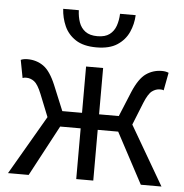

<svg xmlns="http://www.w3.org/2000/svg" viewBox="-52 -775 792 826"><g transform="rotate(5 344.0 -362.5)"><path d="M12.8 0 161 -254.7 122.2 -351.5Q105.8 -392 89.9 -403.9Q73.9 -415.7 55.8 -415.7Q50.8 -415.7 47.7 -415.4Q44.6 -415 39.6 -413L24.9 -490.1Q37 -495.6 53.8 -495.6Q92.7 -495.6 122.8 -474.6Q152.8 -453.6 177.6 -394.1L222.2 -286.1H307.4V-486.1H381V-286.1H466.2L510.7 -394.1Q535.9 -453.6 566.3 -474.6Q596.6 -495.6 634.6 -495.6Q651.4 -495.6 663.4 -490.1L648.8 -413Q644.8 -415 641.2 -415.4Q637.6 -415.7 632.6 -415.7Q615 -415.7 598.8 -403.9Q582.6 -392 566.1 -351.5L527.3 -254.7L675.5 0H586.3L469.4 -219.1H381V0H307.4V-219.1H218.9L102 0ZM344.2 -572Q288.1 -572 254.4 -594Q220.8 -616.1 205.4 -651Q189.9 -686 187.7 -724.8H255.2Q256.2 -696.6 264.5 -672.7Q272.8 -648.9 292.1 -634.6Q311.4 -620.3 344.2 -620.3Q377.6 -620.3 396.6 -634.6Q415.6 -648.9 423.9 -672.7Q432.2 -696.6 433.2 -724.8H500.7Q499.1 -686 483.3 -651Q467.5 -616.1 433.9 -594Q400.3 -572 344.2 -572Z"/></g></svg>

Font: Source Sans Variable
Style: Regular
Weight: 200
Designer: Paul D. Hunt
Foundry: Adobe Systems Incorporated
Version: Version 3.006;hotconv 1.0.111;makeotfexe 2.5.65597